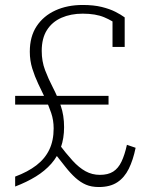

<svg xmlns="http://www.w3.org/2000/svg" viewBox="-20 -747 600 773"><path d="M41 4V-36Q92 -55 126.5 -81.5Q161 -108 178.5 -144.5Q196 -181 196 -230Q196 -263 186 -292.5Q176 -322 162 -351Q148 -380 134 -409.5Q120 -439 110 -471Q100 -503 100 -539Q100 -600 127.5 -641.5Q155 -683 203 -705Q251 -727 313 -727Q357 -727 389.5 -719Q422 -711 444.5 -699.5Q467 -688 482 -677V-558H433V-686Q438 -683 442 -678Q446 -673 449.5 -667Q453 -661 455.5 -655Q458 -649 458 -643Q434 -663 399.5 -677.5Q365 -692 313 -692Q265 -692 227.5 -675.5Q190 -659 169 -626Q148 -593 148 -542Q148 -500 161.5 -464.5Q175 -429 193 -394.5Q211 -360 224.5 -321.5Q238 -283 238 -235Q238 -190 225 -153.5Q212 -117 186.5 -88Q161 -59 124.5 -36.5Q88 -14 41 4ZM378 6Q348 6 326 -3.5Q304 -13 284 -31Q264 -49 243.5 -75Q223 -101 197 -134Q199 -138 201 -142.5Q203 -147 204.5 -151Q206 -155 208.5 -159.5Q211 -164 215 -170Q246 -129 272 -100.5Q298 -72 324.5 -57.5Q351 -43 382 -43Q415 -43 435.5 -56Q456 -69 469 -96Q482 -123 491 -164L526 -152Q516 -103 498.5 -67.5Q481 -32 452 -13Q423 6 378 6ZM41 -361H417V-326H41Z"/></svg>

Font: Roboto Serif 20pt Thin
Style: Regular
Weight: 250
Version: Version 1.008